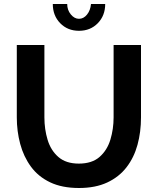

<svg xmlns="http://www.w3.org/2000/svg" viewBox="-20 -935 790 960"><path d="M375 5Q290 5 230.5 -23.5Q171 -52 134.5 -102Q98 -152 81 -215.5Q64 -279 64 -348V-710H202V-348Q202 -289 218 -236Q234 -183 272 -150Q310 -117 374 -117Q440 -117 478 -150.5Q516 -184 532 -237Q548 -290 548 -348V-710H685V-348Q685 -275 667.5 -211Q650 -147 612.5 -98.5Q575 -50 516 -22.5Q457 5 375 5ZM375 -841Q398 -841 415 -862Q432 -883 435 -915H506Q506 -857 469 -819Q432 -781 375 -781Q318 -781 281 -819Q244 -857 244 -915H316Q316 -885 334 -863Q352 -841 375 -841Z"/></svg>

Font: Raleway
Style: Bold
Weight: 700
Designer: Matt McInerney, Pablo Impallari, Rodrigo Fuenzalida
Foundry: Matt McInerney, Pablo Impallari, Rodrigo Fuenzalida
Version: Version 4.026